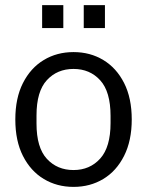

<svg xmlns="http://www.w3.org/2000/svg" viewBox="-20 -720 576 752"><path d="M268 12Q203 12 151.5 -19Q100 -50 70 -109Q40 -168 40 -252Q40 -336 70 -395Q100 -454 151.5 -485Q203 -516 268 -516Q333 -516 384.5 -485Q436 -454 466 -395Q496 -336 496 -252Q496 -169 466 -109.5Q436 -50 384.5 -19Q333 12 268 12ZM268 -54Q332 -54 372.5 -99Q413 -144 413 -238V-266Q413 -361 372.5 -405.5Q332 -450 268 -450Q204 -450 163.5 -406Q123 -362 123 -268V-236Q123 -142 163.5 -98Q204 -54 268 -54ZM308 -610V-700H391V-610ZM145 -610V-700H228V-610Z"/></svg>

Font: Special Gothic
Style: Regular
Weight: 400
Designer: Alistair McCready
Foundry: Monolith
Version: Version 1.010; ttfautohint (v1.8.4.7-5d5b)